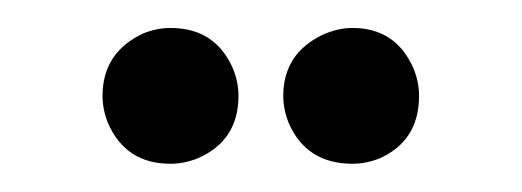

<svg xmlns="http://www.w3.org/2000/svg" viewBox="-20 -732 375 138"><path d="M53.7 -663.1Q53.7 -694.3 83 -708Q92.8 -711.9 102.5 -711.9Q134.8 -711.9 147.5 -682.6Q151.4 -672.9 151.4 -663.1Q151.4 -630.9 122.1 -618.2Q112.3 -614.3 102.5 -614.3Q70.3 -614.3 57.6 -643.6Q53.7 -653.3 53.7 -663.1ZM183.6 -663.1Q183.6 -693.4 211.9 -707Q222.7 -711.9 233.4 -711.9Q264.6 -711.9 277.3 -682.6Q281.2 -672.9 281.2 -663.1Q281.2 -630.9 252.9 -618.2Q243.2 -614.3 233.4 -614.3Q200.2 -614.3 187.5 -643.6Q183.6 -653.3 183.6 -663.1Z"/></svg>

Font: Post No Bills Colombo
Style: SemiBold
Weight: 700
Designer: Kosala Senevirathne, Siva Puranthara, Lasantha Premarathna, Tharique Azeez
Foundry: Mooniak
Version: Version 1.220 ; ttfautohint (v1.5)